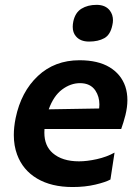

<svg xmlns="http://www.w3.org/2000/svg" viewBox="-20 -759 567 792"><path d="M279.5 12.5Q192 12.5 133 -22.5Q74 -57.5 50.5 -121.5Q37 -158 37 -202Q37 -235 44.5 -272Q67 -380.5 136.2 -445.5Q205.5 -510.5 308 -510.5Q384 -510.5 431.8 -481.8Q479.5 -453 497 -402Q505.5 -376 505.5 -346Q505.5 -317.5 497.5 -284.5Q489.5 -253.5 480 -227H163.5Q163 -219 163 -211.5Q163 -157.5 197.5 -127.5Q236.5 -93.5 306 -93.5Q339 -93.5 379.5 -102.5Q420 -111.5 452.5 -129.5L435.5 -18.5Q415.5 -7.5 373.2 2.5Q331 12.5 279.5 12.5ZM310 -416Q271.5 -416 236.2 -389.8Q201 -363.5 181 -308L389 -311.5Q390 -320 390 -328Q390 -360.5 373.5 -385.5Q353 -416 310 -416ZM347.5 -587.5Q311 -587.5 293 -609.5Q280 -624.5 280 -648.5Q280 -659 282.5 -671Q290.5 -707.5 316.2 -723.2Q342 -739 378.5 -739Q415.5 -739 433.5 -715Q446 -698 446 -675.5Q446 -666 443.5 -655.5Q435.5 -615.5 410.2 -601.5Q385 -587.5 347.5 -587.5Z"/></svg>

Font: Heraclito SemiBold
Style: Italic
Weight: 600
Italic angle: -12°
Designer: Kostas Bartsokas (font) & Cristiano Sobral (main changes)
Foundry: Kostas Bartsokas (font) & Cristiano Sobral (main changes)
Version: Version 1.00;July 8, 2020;FontCreator 13.0.0.2655 64-bit